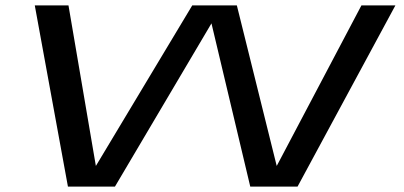

<svg xmlns="http://www.w3.org/2000/svg" viewBox="-20 -695 1503 715"><path d="M233 0 109.5 -675H235L337 -77L696 -675H862L1010.5 -77L1326 -675H1452.5L1088 0H912L767.5 -608L408 0Z"/></svg>

Font: Anybody UltraExpanded Regular
Style: Italic
Weight: 400
Width: 9
Italic angle: -10°
Designer: Tyler Finck
Foundry: Etcetera Type Company
Version: Version 1.010; ttfautohint (v1.8.3) -l 8 -r 50 -G 200 -x 14 